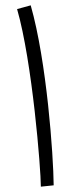

<svg xmlns="http://www.w3.org/2000/svg" viewBox="-20 -696 284 719"><path d="M181 -2C180 -116 155 -466 95 -676L44 -662C101 -464 133 -63 133 3Z"/></svg>

Font: Noto Sans Arabic UI Cn Lt
Style: Regular
Weight: 300
Width: 3
Designer: Monotype Design Team, Nadine Chahine and Nizar Qandah
Foundry: Monotype Imaging Inc.
Version: Version 2.010